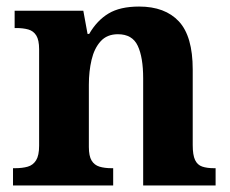

<svg xmlns="http://www.w3.org/2000/svg" viewBox="-20 -569 707 589"><path d="M19.9 0V-53H25.6Q48.6 -53 65 -57.7Q81.5 -62.4 90.8 -77.4Q100 -92.3 100 -122.1V-417.9Q100 -446.1 91.3 -460.1Q82.7 -474 67 -478.5Q51.3 -483 29.3 -483H24.9V-536H235.6L248.6 -464.9H253.6Q277.6 -506.4 313 -527.6Q348.3 -548.9 406.7 -548.9Q486.3 -548.9 528.8 -503.3Q571.2 -457.6 571.2 -355.8V-123.9Q571.2 -93.4 578.4 -78.2Q585.6 -63 600.3 -58Q614.9 -53 636.9 -53H641.4V0H419.2V-328.8Q419.2 -393.2 402.5 -428.6Q385.9 -464 341.7 -464Q308.3 -464 288.8 -442.4Q269.2 -420.8 260.9 -385.5Q252.6 -350.2 252.6 -309V-118.3Q252.6 -90.4 261 -76.5Q269.4 -62.6 285.1 -57.8Q300.7 -53 322.7 -53H327.2V0Z"/></svg>

Font: Noto Serif Khmer
Style: Regular
Weight: 400
Designer: Danh Hong and the Monotype Design Team
Foundry: Monotype Imaging Inc.
Version: Version 2.003